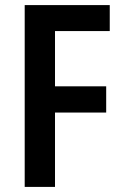

<svg xmlns="http://www.w3.org/2000/svg" viewBox="-20 -734 490 754"><path d="M196 0V-292H397V-395H196V-612H411V-714H77V0Z"/></svg>

Font: Noto Sans Tamil Condensed SemiBold
Style: Regular
Weight: 600
Width: 3
Designer: Jelle Bosma - Monotype Design Team
Foundry: Monotype Imaging Inc.
Version: Version 2.004